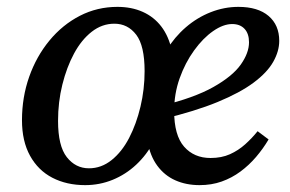

<svg xmlns="http://www.w3.org/2000/svg" viewBox="-20 -526 844 559"><path d="M228 13Q174 13 132.5 -8.5Q91 -30 67.5 -72.5Q44 -115 44 -176Q44 -243 65 -302.5Q86 -362 124 -408Q162 -454 212.5 -480Q263 -506 322 -506Q363 -506 395.5 -491.5Q428 -477 449.5 -449Q471 -421 480 -380H465Q488 -418 521 -446.5Q554 -475 593.5 -490.5Q633 -506 674 -506Q731 -506 762 -479.5Q793 -453 793 -407Q793 -377 775.5 -346Q758 -315 718.5 -285.5Q679 -256 613.5 -229Q548 -202 452 -179L450 -218Q545 -241 601 -272.5Q657 -304 681 -338Q705 -372 705 -403Q705 -428 692 -442Q679 -456 656 -456Q630 -456 600.5 -435.5Q571 -415 545 -379Q519 -343 503 -298Q487 -253 487 -203Q487 -132 516 -99Q545 -66 593 -66Q625 -66 649.5 -77Q674 -88 694 -106Q714 -124 730 -144L762 -120Q746 -93 725.5 -69Q705 -45 680 -26.5Q655 -8 625.5 2.5Q596 13 561 13Q522 13 490.5 -1Q459 -15 438 -43.5Q417 -72 410 -113H427Q407 -75 376.5 -46.5Q346 -18 308 -2.5Q270 13 228 13ZM239 -36Q275 -36 305 -60Q335 -84 356 -124.5Q377 -165 389 -215.5Q401 -266 401 -319Q401 -393 376.5 -425Q352 -457 313 -457Q277 -457 247 -433.5Q217 -410 195.5 -370Q174 -330 161.5 -279.5Q149 -229 149 -174Q149 -101 174.5 -68.5Q200 -36 239 -36Z"/></svg>

Font: Source Serif 4 Medium
Style: Italic
Weight: 500
Italic angle: -12°
Designer: Frank Grießhammer
Foundry: Adobe Systems Incorporated
Version: Version 4.004;hotconv 1.0.116;makeotfexe 2.5.65601